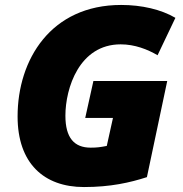

<svg xmlns="http://www.w3.org/2000/svg" viewBox="-20 -745 738 775"><path d="M319 10C426 10 505 -8 573 -30L655 -418H357L324 -269H436L411 -156C385 -151 372 -149 346 -149C280 -149 244 -188 244 -278C244 -389 300 -566 467 -566C524 -566 575 -546 616 -522L688 -673C630 -707 552 -725 469 -725C185 -725 51 -504 51 -275C51 -86 157 10 319 10Z"/></svg>

Font: Noto Sans Black
Style: Italic
Weight: 900
Italic angle: -12°
Designer: Monotype Design Team
Foundry: Monotype Imaging Inc.
Version: Version 2.013